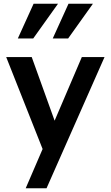

<svg xmlns="http://www.w3.org/2000/svg" viewBox="-20 -804 590 1023"><path d="M149 -500H13L207 -10L117 199H228L537 -500H416L271 -161ZM289 -784H159L75 -599H157ZM475 -784H345L261 -599H343Z"/></svg>

Font: Perun SemiBold
Style: Regular
Weight: 600
Foundry: Copyright (c) Stefan Peev, Context Ltd, 2016
Version: Version 1.089